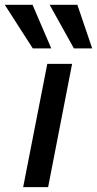

<svg xmlns="http://www.w3.org/2000/svg" viewBox="-68 -764 397 784"><path d="M26.6 0 125.1 -503.2H226.4L128.5 0ZM65.9 -566.3 -48.4 -744.3H64.9L141.4 -566.3ZM233.8 -566.3 134.8 -744.3H247.9L308.5 -566.3Z"/></svg>

Font: REM Medium
Style: Italic
Weight: 500
Italic angle: -11°
Designer: Octavio Pardo
Foundry: Ashler Design
Version: Version 1.005;gftools[0.9.28]